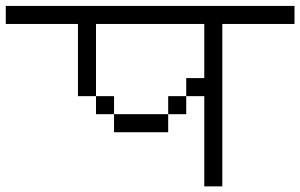

<svg xmlns="http://www.w3.org/2000/svg" viewBox="-20 -708 1040 665"><path d="M1000 -625H750V-62.5H687.5V-375H625V-437.5H687.5V-625H312.5V-375H250V-625H0V-687.5H1000ZM312.5 -375H375V-312.5H312.5ZM375 -312.5H562.5V-250H375ZM562.5 -375H625V-312.5H562.5Z"/></svg>

Font: ChillBitmapSE 16px
Style: Regular
Weight: 400
Designer: Designed by Warren2060
Foundry: ChillType
Version: Version 1.000